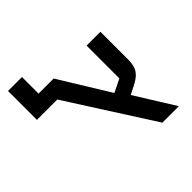

<svg xmlns="http://www.w3.org/2000/svg" viewBox="-186 -910 1080 1080"><g transform="rotate(-45 354.0 -370.0)"><path d="M186 -510H24V-740H135V-608H255L439 -309L517 -347V-608H627V-387Q627 -361 622 -341.5Q617 -322 606.5 -307.5Q596 -293 580 -281.5Q564 -270 542 -259L496 -236L643 0H512Z"/></g></svg>

Font: IBM Plex Sans Hebrew Medm
Style: Regular
Weight: 500
Designer: Mike Abbink, Paul van der Laan, Pieter van Rosmalen, Yanek Iontef
Foundry: Bold Monday
Version: Version 1.3